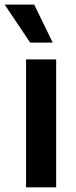

<svg xmlns="http://www.w3.org/2000/svg" viewBox="-45 -799 326 819"><path d="M66.1 0V-545.5H194.6V0ZM83.8 -617.2 -25.2 -779.5H100.9L180 -617.2Z"/></svg>

Font: Inter P Semi Bold
Style: Regular
Weight: 600
Designer: Rasmus Andersson
Foundry: rsms
Version: Version 3.018;git-588b23468